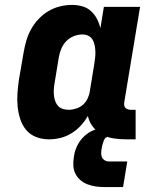

<svg xmlns="http://www.w3.org/2000/svg" viewBox="-20 -558 640 780"><path d="M178 8Q151 8 126.5 -1.5Q102 -11 86 -30.5Q70 -50 62 -75Q54 -100 51.5 -126.5Q49 -153 51 -180.5Q53 -208 57 -235L76 -345Q80 -369 87 -393Q94 -417 106.5 -439.5Q119 -462 137 -481Q155 -500 177 -513Q199 -526 223.5 -532Q248 -538 273 -538Q294 -538 314 -532.5Q334 -527 349 -513.5Q364 -500 373.5 -482Q383 -464 388 -444L402 -530H549L485 -144Q484 -137 484.5 -131Q485 -125 489 -120.5Q493 -116 499 -114Q505 -112 511 -112H531V8H491Q465 8 440 4Q415 0 393.5 -12Q372 -24 357 -43.5Q342 -63 337 -87Q325 -66 308 -47.5Q291 -29 269.5 -16Q248 -3 225 2.5Q202 8 178 8ZM259 -112Q274 -112 289.5 -117Q305 -122 317 -132.5Q329 -143 336 -158Q343 -173 345 -188L363 -298Q365 -311 366.5 -324Q368 -337 367.5 -349.5Q367 -362 364.5 -374.5Q362 -387 356 -397Q350 -407 339 -412.5Q328 -418 315 -418Q297 -418 279.5 -411Q262 -404 249 -390.5Q236 -377 229 -360Q222 -343 219 -326L201 -216Q199 -204 198.5 -191.5Q198 -179 199.5 -167.5Q201 -156 205 -145.5Q209 -135 216.5 -127Q224 -119 235.5 -115.5Q247 -112 259 -112ZM405 202Q387 202 369.5 199.5Q352 197 336 191Q320 185 307 174Q294 163 286.5 148Q279 133 278 115.5Q277 98 280 80Q282 63 288 47Q294 31 303.5 17Q313 3 326.5 -8.5Q340 -20 355.5 -27Q371 -34 387.5 -37Q404 -40 420 -40L414 0Q409 0 406.5 4Q404 8 402 12.5Q400 17 399 21Q398 25 396.5 29Q395 33 394.5 37.5Q394 42 393 46Q391 55 391 64.5Q391 74 394.5 81.5Q398 89 405.5 93.5Q413 98 422 98H497L480 202Z"/></svg>

Font: Iosevka Curly Slab HvEx
Style: Italic
Weight: 900
Width: 7
Italic angle: -9°
Monospace: yes
Designer: Belleve Invis
Foundry: Belleve Invis
Version: Version 11.1.0; ttfautohint (v1.8.3)